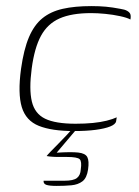

<svg xmlns="http://www.w3.org/2000/svg" viewBox="-20 -425 457 630"><path d="M222 5Q150 5 107.5 -12Q65 -29 51.5 -73.5Q38 -118 49 -199Q58 -263 75 -303Q92 -343 119 -365Q146 -387 185.5 -396Q225 -405 280 -405Q306 -405 327.5 -403Q349 -401 375 -396Q389 -394 397 -389.5Q405 -385 407.5 -379Q410 -373 408 -361Q397 -367 374 -372Q351 -377 325.5 -379.5Q300 -382 279 -382Q215 -382 175.5 -364.5Q136 -347 114.5 -307.5Q93 -268 84 -200Q75 -132 84.5 -92Q94 -52 128 -35.5Q162 -19 228 -19Q259 -19 284.5 -21.5Q310 -24 330 -29Q350 -34 363 -40L361 -27Q359 -17 341.5 -10Q324 -3 294 1Q264 5 222 5ZM166 185Q142 185 132 181.5Q122 178 123 168Q128 168 147 168Q166 168 192 168Q221 168 232.5 159Q244 150 245 131Q249 105 241.5 97.5Q234 90 199 90H167Q161 90 154.5 89.5Q148 89 142.5 88.5Q137 88 133 87Q135 84 146 72.5Q157 61 172 46Q187 31 199.5 17.5Q212 4 217 -2H232L166 76Q213 73 236.5 75.5Q260 78 266.5 90.5Q273 103 269 131Q265 159 250.5 170Q236 181 214 183Q192 185 166 185Z"/></svg>

Font: Genos ExtraLight
Style: Italic
Weight: 250
Italic angle: -8°
Designer: Robert E. Leuschke
Foundry: Robert E. Leuschke
Version: Version 1.010